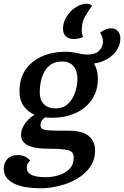

<svg xmlns="http://www.w3.org/2000/svg" viewBox="-52 -806 662 1024"><path d="M165 198Q124 198 88 192.5Q52 187 25 174Q-2 161 -17 141.5Q-32 122 -32 94Q-31 61 -12 41Q7 21 42 21Q62 21 79 28Q96 35 109 50Q101 56 96 65.5Q91 75 91 88Q91 115 116.5 127Q142 139 193 139Q227 139 261.5 128.5Q296 118 318.5 95Q341 72 341 35Q342 2 309.5 -5.5Q277 -13 203 -13Q159 -13 126.5 -20.5Q94 -28 77 -44.5Q60 -61 60 -89Q61 -118 81 -146.5Q101 -175 132 -194Q94 -211 73 -242Q52 -273 52 -319Q52 -389 85 -435.5Q118 -482 173.5 -506Q229 -530 294 -530Q324 -530 344 -526Q364 -522 380 -518.5Q396 -515 413 -515Q457 -515 477 -535.5Q497 -556 497 -585Q497 -608 482 -632Q495 -642 510 -648.5Q525 -655 541 -655Q564 -655 577 -639.5Q590 -624 590 -600Q590 -569 572 -540.5Q554 -512 522 -492.5Q490 -473 449 -467Q459 -451 464.5 -431Q470 -411 470 -387Q470 -321 437.5 -274Q405 -227 350 -202.5Q295 -178 227 -178Q217 -178 207.5 -178.5Q198 -179 188 -180Q178 -173 171 -163.5Q164 -154 164 -139Q164 -118 187 -113.5Q210 -109 256 -109H312Q388 -109 421.5 -80.5Q455 -52 455 -3Q455 47 428.5 84.5Q402 122 359.5 147Q317 172 265.5 185Q214 198 165 198ZM244 -228Q286 -228 311.5 -253Q337 -278 349 -314.5Q361 -351 361 -386Q361 -426 341 -452Q321 -478 278 -478Q246 -478 223.5 -464.5Q201 -451 187 -427.5Q173 -404 166.5 -374Q160 -344 160 -313Q160 -273 182 -250.5Q204 -228 244 -228ZM339 -598Q316 -598 300 -611.5Q284 -625 284 -654Q284 -678 295 -701.5Q306 -725 324 -744Q342 -763 365 -774.5Q388 -786 410 -786Q419 -786 426.5 -783.5Q434 -781 439 -775Q417 -746 400.5 -715.5Q384 -685 384 -646Q384 -636 385.5 -627.5Q387 -619 391 -609Q380 -603 367 -600.5Q354 -598 339 -598Z"/></svg>

Font: Sansita Swashed Light
Style: Regular
Weight: 400
Version: Version 1.003